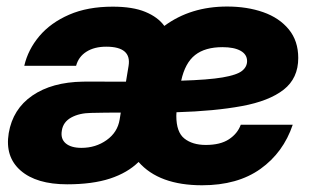

<svg xmlns="http://www.w3.org/2000/svg" viewBox="-20 -547 940 579"><path d="M182.6 8.8Q89.8 8.8 42.2 -32.7Q-5.4 -74.2 6.3 -145.5Q18.6 -218.3 77.6 -258.8Q136.7 -299.3 230 -300.8Q247.6 -301.3 264.6 -301Q281.7 -300.8 299.3 -300.8Q314 -300.8 329.1 -300.8Q344.2 -300.8 359.9 -300.8L367.7 -348.1Q377.4 -406.2 300.3 -406.2Q264.6 -406.2 240.7 -391.1Q216.8 -376 209.5 -348.6H53.2Q64.5 -397.5 98.6 -438Q132.8 -478.5 188.5 -502.7Q244.1 -526.9 319.8 -526.9Q380.4 -526.9 418.2 -511.2Q456.1 -495.6 475.6 -468.8Q554.7 -527.3 665 -527.3Q725.1 -527.3 773.7 -510.3Q822.3 -493.2 850.8 -458.5Q879.4 -423.8 879.4 -372.1Q879.4 -311 835.4 -276.6Q791.5 -242.2 709.2 -227.1Q627 -211.9 512.2 -208.5Q511.7 -202.1 511.7 -197.8Q511.7 -148.4 536.1 -129.2Q560.5 -109.9 600.6 -109.9Q644.5 -109.9 670.4 -127Q696.3 -144 706.1 -170.9H862.8Q834.5 -86.9 765.4 -37.6Q696.3 11.7 589.4 11.7Q459.5 11.7 397.9 -58.6Q364.7 -25.9 311.8 -8.5Q258.8 8.8 182.6 8.8ZM526.4 -303.7Q608.4 -306.2 651.1 -313.5Q693.8 -320.8 709.5 -333Q725.1 -345.2 725.1 -362.8Q725.1 -382.8 705.6 -393.8Q686 -404.8 650.9 -404.8Q598.6 -404.8 568.4 -381.1Q538.1 -357.4 526.4 -303.7ZM344.2 -207.5Q321.8 -207.5 299.6 -207.3Q277.3 -207 255.4 -206.5Q219.2 -206.1 194.8 -192.6Q170.4 -179.2 166.5 -153.3Q162.1 -128.4 178.2 -114.7Q194.3 -101.1 225.6 -101.1Q268.6 -101.1 301.5 -124.5Q334.5 -147.9 340.8 -186.5Z"/></svg>

Font: Inter Display ExtraBold
Style: Italic
Weight: 800
Italic angle: -9.39999°
Designer: Rasmus Andersson
Foundry: rsms
Version: Version 4.000;git-a52131595